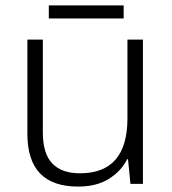

<svg xmlns="http://www.w3.org/2000/svg" viewBox="-20 -771 636 708"><path d="M507 -625V-93H461L452 -184H449Q427 -140 381.5 -111.5Q336 -83 268 -83Q81 -83 81 -277V-625H138V-282Q138 -205 172.5 -168.5Q207 -132 275 -132Q450 -132 450 -335V-625ZM436 -751V-703H160V-751Z"/></svg>

Font: Noto Sans Kannada UI Light
Style: Regular
Weight: 300
Designer: Jelle Bosma - Monotype Design Team
Foundry: Monotype Imaging Inc.
Version: Version 2.005; ttfautohint (v1.8.4.7-5d5b)